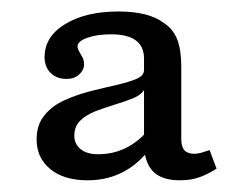

<svg xmlns="http://www.w3.org/2000/svg" viewBox="-20 -603 403 333"><path d="M131.5 -290.3Q91.1 -290.3 67.3 -309.7Q43.5 -329 43.5 -361.3Q43.5 -386.3 56.9 -402.8Q70.2 -419.4 91.5 -429Q112.9 -438.7 136.7 -444.8Q160.5 -450.8 181.9 -455.6Q203.2 -460.5 216.5 -466.1Q229.8 -471.8 229.8 -481.5V-501.6Q229.8 -522.6 215.3 -533.1Q200.8 -543.5 172.6 -543.5Q148.4 -543.5 131.5 -537.5Q114.5 -531.5 114.5 -522.6Q114.5 -518.5 117.3 -513.7Q120.2 -508.9 123 -503.6Q125.8 -498.4 125.8 -491.9Q125.8 -481.5 117.3 -473.8Q108.9 -466.1 95.2 -466.1Q78.2 -466.1 67.7 -476.6Q57.3 -487.1 57.3 -504Q57.3 -539.5 93.1 -561.3Q129 -583.1 185.5 -583.1Q211.3 -583.1 231 -578.2Q250.8 -573.4 264.5 -562.9Q280.6 -552.4 287.5 -534.3Q294.4 -516.1 294.4 -487.1V-361.3Q294.4 -348.4 300 -342.3Q305.6 -336.3 316.9 -336.3Q323.4 -336.3 329.8 -338.3Q336.3 -340.3 343.5 -342.7L355.6 -310.5Q341.9 -301.6 327 -296Q312.1 -290.3 291.9 -290.3Q266.1 -290.3 251.2 -300.8Q236.3 -311.3 231.5 -334.7Q212.1 -312.9 187.1 -301.6Q162.1 -290.3 131.5 -290.3ZM150 -335.5Q173.4 -335.5 193.1 -344Q212.9 -352.4 229.8 -369.4V-446.8Q224.2 -437.9 210.1 -432.3Q196 -426.6 178.6 -421.4Q161.3 -416.1 145.6 -410.1Q129.8 -404 119.4 -394Q108.9 -383.9 108.9 -367.7Q108.9 -353.2 119.8 -344.4Q130.6 -335.5 150 -335.5Z"/></svg>

Font: Playfair 9pt Light
Style: Regular
Weight: 300
Designer: Claus Eggers Sørensen
Foundry: Claus Eggers Sørensen
Version: Version 2.001;gftools[0.9.30]